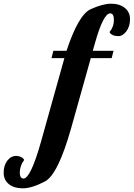

<svg xmlns="http://www.w3.org/2000/svg" viewBox="-271 -777 729 1047"><path d="M330.1 -704.1Q292 -704.1 246.1 -539.1L234.9 -500H348.1L337.9 -460H224.1L117.2 -79.1Q45.4 175.8 -26.6 212.9Q-98.6 250 -146.5 250Q-194.3 250 -222.7 227.1Q-251 204.1 -251 164.6Q-251 125 -231.2 99.1Q-211.4 73.2 -182.1 73.2Q-168.5 73.2 -156 79.3Q-143.6 85.4 -139.2 95.2Q-163.1 126.5 -163.1 166Q-163.1 180.2 -157.5 188.5Q-151.9 196.8 -143.1 196.8Q-104 196.8 -46.9 -5.9L80.1 -460H9.8L20 -500H91.8Q156.7 -696.3 222.9 -726.6Q289.1 -756.8 335 -756.8Q380.9 -756.8 409.4 -734.1Q438 -711.4 438 -671.9Q438 -632.3 418 -606.2Q397.9 -580.1 376.5 -580.1Q355 -580.1 342.8 -586.2Q330.6 -592.3 326.2 -602.1Q350.1 -630.9 350.1 -667.5Q350.1 -704.1 330.1 -704.1Z"/></svg>

Font: Lobster-Regular
Style: Regular
Weight: 400
Designer: Pablo Impallari
Foundry: Pablo Impallari
Version: Version 1.007; ttfautohint (v1.1) -l 8 -r 50 -G 50 -x 14 -D 